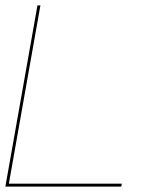

<svg xmlns="http://www.w3.org/2000/svg" viewBox="-21 -695 593 715"><path d="M-1 0 118.5 -675H129.5L12 -11H432.5L430.5 0Z"/></svg>

Font: Anybody ExtraExpanded Thin
Style: Italic
Weight: 100
Width: 8
Italic angle: -10°
Designer: Tyler Finck
Foundry: Etcetera Type Company
Version: Version 1.010; ttfautohint (v1.8.3) -l 8 -r 50 -G 200 -x 14 